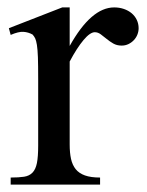

<svg xmlns="http://www.w3.org/2000/svg" viewBox="-20 -498 396 518"><path d="M354 -421.9Q354 -434.1 348.9 -444.6Q343.8 -455.1 335 -462.4Q326.2 -469.7 314 -473.9Q301.8 -478 288.1 -478Q226.1 -478 168 -374V-478H147.9L3.9 -421.9L8.8 -403.8Q30.3 -413.1 43.5 -412.1Q56.6 -411.1 67.9 -404.8Q72.3 -399.9 75 -394.3Q77.6 -388.7 79.6 -376.7Q81.5 -364.7 82.3 -343.3Q83 -321.8 83 -285.2V-105Q83 -75.2 79.6 -58.1Q76.2 -41 67.6 -32.2Q59.1 -23.4 44.9 -21.2Q30.8 -19 8.8 -19V0H250V-19Q225.1 -19 209.2 -24.7Q193.4 -30.3 184.3 -41.5Q175.3 -52.7 171.6 -69.3Q168 -85.9 168 -107.9V-332Q187.5 -368.7 205.3 -389.9Q223.1 -411.1 235.8 -411.1Q244.1 -411.1 251.7 -405.5Q259.3 -399.9 267.6 -393.1Q275.9 -386.2 285.6 -380.6Q295.4 -375 308.1 -375Q317.9 -375 326.2 -378.9Q334.5 -382.8 340.8 -389.4Q347.2 -396 350.6 -404.5Q354 -413.1 354 -421.9Z"/></svg>

Font: Galatia SIL
Style: Regular
Weight: 400
Designer: Development by SIL's NRSI team
Version: Version 2.1